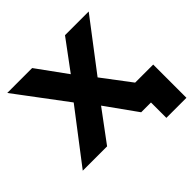

<svg xmlns="http://www.w3.org/2000/svg" viewBox="-166 -692 953 953"><g transform="rotate(-45 311.0 -215.0)"><path d="M2.4 0 244.1 -315.7 241.2 -229.7 10.2 -537.9H185L330.7 -337L265.1 -334.9L415.6 -537.9H582L349.5 -232.9L350.1 -317.5L590 0H412.5L259.7 -213.5L325.1 -204.7L173.2 0ZM481.2 108V-34.9L516 0H414.2V-125.3H622.1V108Z"/></g></svg>

Font: Montserrat Alternates Thin
Style: Regular
Weight: 100
Designer: Julieta Ulanovsky
Foundry: Julieta Ulanovsky
Version: Version 9.000